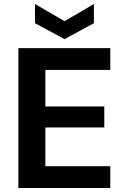

<svg xmlns="http://www.w3.org/2000/svg" viewBox="-20 -941 628 961"><path d="M72 0V-700H532V-591H207V-408H502V-303H207V-109H532V0ZM303 -745 155 -825V-921L303 -835L450 -921V-825Z"/></svg>

Font: DM Sans 11pt
Style: Bold
Weight: 700
Version: Version 4.004;gftools[0.9.30]